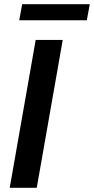

<svg xmlns="http://www.w3.org/2000/svg" viewBox="-20 -889 445 909"><path d="M26 0 149 -700H277L154 0ZM71 -793 85 -869H405L391 -793Z"/></svg>

Font: Cabin VF Beta
Style: Italic
Weight: 400
Italic angle: -7°
Designer: Pablo Impallari
Foundry: Pablo Impallari. http://www.impallari.com Igino Marini. http://www.ikern.com
Version: Version 2.300